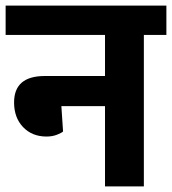

<svg xmlns="http://www.w3.org/2000/svg" viewBox="-30 -662 611 682"><path d="M343 -392V-538H-10V-642H561V-538H481V0H343V-285H188L194 -195Q189 -190 172.5 -183.5Q156 -177 135 -177Q84 -177 52 -210.5Q20 -244 20 -298Q20 -392 129 -392Z"/></svg>

Font: Mukta ExtraBold
Style: Regular
Weight: 800
Designer: Girish Dalvi and Yashodeep Gholap
Foundry: Ek Type
Version: Version 2.538;PS 1.002;hotconv 16.6.51;makeotf.lib2.5.65220;